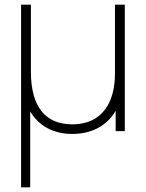

<svg xmlns="http://www.w3.org/2000/svg" viewBox="-20 -560 623 820"><path d="M70 240H109V-84C146 -22 208 12 289 12C365 12 434 -18 474 -87V0H513V-540H471V-245C471 -129 421 -29 289 -29C177 -29 112 -100 112 -254V-540H70Z"/></svg>

Font: Hauora ExtraLight
Style: Regular
Weight: 200
Designer: Mikhail Sharanda
Foundry: WCYS & Co.
Version: Version 1.010